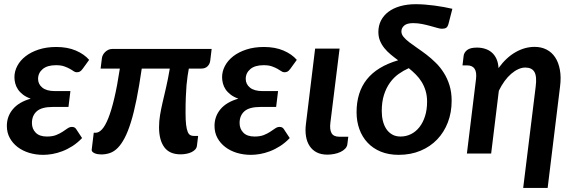

<svg xmlns="http://www.w3.org/2000/svg" viewBox="-20 -750 2806 938"><path d="M384 -414 415.5 -457.5C399.5 -476.2 377.8 -491.3 350.5 -503C323.2 -514.7 291.3 -520.5 255 -520.5C223 -520.5 194.3 -516.3 169 -508C143.7 -499.7 122.2 -488.7 104.8 -475C87.2 -461.3 73.8 -445.7 64.5 -428C55.2 -410.3 50.5 -392 50.5 -373C50.5 -363 51.8 -352.8 54.5 -342.5C57.2 -332.2 61.6 -322.4 67.8 -313.2C73.9 -304.1 82.1 -295.6 92.2 -287.8C102.4 -279.9 115 -273.3 130 -268C91.3 -257 62.3 -239.8 42.8 -216.5C23.2 -193.2 13.5 -166 13.5 -135C13.5 -113 18.2 -93.3 27.8 -76C37.2 -58.7 50.1 -43.8 66.2 -31.5C82.4 -19.2 101.2 -9.8 122.8 -3.2C144.2 3.2 167 6.5 191 6.5C204.7 6.5 219.4 5.2 235.2 2.5C251.1 -0.2 267.3 -4.7 284 -11C300.7 -17.3 317.2 -25.8 333.8 -36.2C350.2 -46.8 366 -59.8 381 -75.5L352 -119.5C347.7 -126.5 340.8 -130 331.5 -130C324.2 -130 317 -127.6 310 -122.8C303 -117.9 295 -112.5 286 -106.5C277 -100.5 266.4 -95.1 254.2 -90.2C242.1 -85.4 227 -83 209 -83C185 -83 166.8 -89.2 154.5 -101.8C142.2 -114.2 136 -130 136 -149C136 -173.3 143.9 -192.5 159.8 -206.5C175.6 -220.5 201.7 -227.5 238 -227.5H314.5L324 -305H248C221 -305 200.6 -310.7 186.8 -322C172.9 -333.3 166 -347.5 166 -364.5C166 -383.8 173.5 -399.8 188.5 -412.5C203.5 -425.2 225.2 -431.5 253.5 -431.5C269.5 -431.5 282.8 -429.7 293.2 -426C303.8 -422.3 312.8 -418.4 320.2 -414.2C327.8 -410.1 334.1 -406.2 339.2 -402.5C344.4 -398.8 349.5 -397 354.5 -397C360.2 -397 365.2 -398 369.5 -400C373.8 -402 378.7 -406.7 384 -414Z M1014 -511H529.5C522.2 -511 515.5 -509.6 509.5 -506.8C503.5 -503.9 498.2 -500.3 493.8 -496C489.2 -491.7 485.7 -486.9 483 -481.8C480.3 -476.6 478.7 -471.7 478 -467L471.5 -415H565.5C556.8 -357.7 547.8 -309.1 538.2 -269.2C528.8 -229.4 519 -197.1 509 -172.2C499 -147.4 488.8 -129.4 478.5 -118.2C468.2 -107.1 458 -101.5 448 -101.5H438L428 -19C427.3 -15 428.5 -11.5 431.5 -8.5C434.5 -5.5 438.3 -3 443 -1C447.7 1 452.8 2.4 458.5 3.2C464.2 4.1 469.5 4.5 474.5 4.5C489.5 4.5 503.8 2.2 517.2 -2.5C530.8 -7.2 543.4 -15.5 555.2 -27.5C567.1 -39.5 578.3 -55.7 589 -76C599.7 -96.3 609.8 -122 619.5 -153C629.2 -184 638.3 -221.1 647 -264.2C655.7 -307.4 664.2 -357.7 672.5 -415H809.5C803.5 -379.3 797.3 -348.1 791 -321.2C784.7 -294.4 779 -270.1 774 -248.2C769 -226.4 764.9 -206 761.8 -187C758.6 -168 757 -148.5 757 -128.5C757 -86.8 765.5 -54.3 782.5 -31C799.5 -7.7 826 4 862 4C872 4 881.7 3.1 891 1.2C900.3 -0.6 908.6 -3.2 915.8 -6.8C922.9 -10.2 928.8 -14.5 933.5 -19.5C938.2 -24.5 941 -30.3 942 -37L948 -86H926C920 -86 914.5 -87.3 909.5 -90C904.5 -92.7 900.3 -98 897 -106C893.7 -114 891.1 -125.4 889.2 -140.2C887.4 -155.1 886.5 -174.7 886.5 -199C886.5 -227.7 886.9 -253 887.8 -275C888.6 -297 889.8 -316.6 891.2 -333.8C892.8 -350.9 894.5 -366 896.5 -379C898.5 -392 900.5 -404 902.5 -415H964C976.3 -415 986.2 -418.7 993.8 -426C1001.2 -433.3 1005.7 -442.3 1007 -453Z M1398.5 -414 1430 -457.5C1414 -476.2 1392.3 -491.3 1365 -503C1337.7 -514.7 1305.8 -520.5 1269.5 -520.5C1237.5 -520.5 1208.8 -516.3 1183.5 -508C1158.2 -499.7 1136.8 -488.7 1119.2 -475C1101.8 -461.3 1088.3 -445.7 1079 -428C1069.7 -410.3 1065 -392 1065 -373C1065 -363 1066.3 -352.8 1069 -342.5C1071.7 -332.2 1076.1 -322.4 1082.2 -313.2C1088.4 -304.1 1096.6 -295.6 1106.8 -287.8C1116.9 -279.9 1129.5 -273.3 1144.5 -268C1105.8 -257 1076.8 -239.8 1057.2 -216.5C1037.8 -193.2 1028 -166 1028 -135C1028 -113 1032.8 -93.3 1042.2 -76C1051.7 -58.7 1064.6 -43.8 1080.8 -31.5C1096.9 -19.2 1115.8 -9.8 1137.2 -3.2C1158.8 3.2 1181.5 6.5 1205.5 6.5C1219.2 6.5 1233.9 5.2 1249.8 2.5C1265.6 -0.2 1281.8 -4.7 1298.5 -11C1315.2 -17.3 1331.8 -25.8 1348.2 -36.2C1364.8 -46.8 1380.5 -59.8 1395.5 -75.5L1366.5 -119.5C1362.2 -126.5 1355.3 -130 1346 -130C1338.7 -130 1331.5 -127.6 1324.5 -122.8C1317.5 -117.9 1309.5 -112.5 1300.5 -106.5C1291.5 -100.5 1280.9 -95.1 1268.8 -90.2C1256.6 -85.4 1241.5 -83 1223.5 -83C1199.5 -83 1181.3 -89.2 1169 -101.8C1156.7 -114.2 1150.5 -130 1150.5 -149C1150.5 -173.3 1158.4 -192.5 1174.2 -206.5C1190.1 -220.5 1216.2 -227.5 1252.5 -227.5H1329L1338.5 -305H1262.5C1235.5 -305 1215.1 -310.7 1201.2 -322C1187.4 -333.3 1180.5 -347.5 1180.5 -364.5C1180.5 -383.8 1188 -399.8 1203 -412.5C1218 -425.2 1239.7 -431.5 1268 -431.5C1284 -431.5 1297.2 -429.7 1307.8 -426C1318.2 -422.3 1327.2 -418.4 1334.8 -414.2C1342.2 -410.1 1348.6 -406.2 1353.8 -402.5C1358.9 -398.8 1364 -397 1369 -397C1374.7 -397 1379.7 -398 1384 -400C1388.3 -402 1393.2 -406.7 1398.5 -414Z M1519.5 -512.5 1474.5 -143.5C1471.8 -121.8 1472 -101.9 1475 -83.8C1478 -65.6 1483.9 -49.8 1492.8 -36.5C1501.6 -23.2 1513.2 -12.8 1527.5 -5.5C1541.8 1.8 1559.2 5.5 1579.5 5.5C1590.5 5.5 1601.6 4.4 1612.8 2.2C1623.9 0.1 1634.1 -3.2 1643.2 -7.5C1652.4 -11.8 1660.1 -17.2 1666.2 -23.5C1672.4 -29.8 1676 -37.2 1677 -45.5L1681.5 -82H1638C1619.3 -82 1606.7 -87.8 1600 -99.2C1593.3 -110.8 1591.3 -127.7 1594 -150L1639 -512.5Z M2171.5 -635 2190 -707C2177.7 -710 2164 -712.8 2149 -715.5C2134 -718.2 2118.5 -720.6 2102.5 -722.8C2086.5 -724.9 2070.7 -726.6 2055 -727.8C2039.3 -728.9 2024.7 -729.5 2011 -729.5C1983 -729.5 1957.7 -726.2 1935 -719.8C1912.3 -713.2 1893.2 -704.1 1877.5 -692.2C1861.8 -680.4 1849.8 -666.2 1841.2 -649.5C1832.8 -632.8 1828.5 -614.3 1828.5 -594C1828.5 -578 1831.2 -563.6 1836.5 -550.8C1841.8 -537.9 1848.9 -526 1857.8 -515C1866.6 -504 1876.8 -493.7 1888.5 -484C1900.2 -474.3 1912.3 -464.8 1925 -455.5C1856.3 -435.2 1805.3 -404 1772 -362C1738.7 -320 1722 -266.5 1722 -201.5C1722 -171.8 1726.6 -144.3 1735.8 -119C1744.9 -93.7 1758.2 -71.7 1775.8 -53C1793.2 -34.3 1814.8 -19.8 1840.2 -9.2C1865.8 1.2 1894.8 6.5 1927.5 6.5C1966.8 6.5 2002.4 -0.2 2034.2 -13.5C2066.1 -26.8 2093.2 -45.2 2115.8 -68.8C2138.2 -92.2 2155.7 -120.1 2168 -152.2C2180.3 -184.4 2186.5 -219.5 2186.5 -257.5C2186.5 -285.5 2183 -310.8 2176 -333.2C2169 -355.8 2159.8 -376.1 2148.2 -394.2C2136.8 -412.4 2123.7 -428.8 2109 -443.2C2094.3 -457.8 2079.2 -470.9 2063.8 -482.8C2048.2 -494.6 2033.2 -505.5 2018.5 -515.5C2003.8 -525.5 1990.8 -534.9 1979.2 -543.8C1967.8 -552.6 1958.5 -561.2 1951.5 -569.8C1944.5 -578.2 1941 -587.2 1941 -596.5C1941 -607.5 1945.5 -617 1954.5 -625C1963.5 -633 1978.2 -637 1998.5 -637C2012.8 -637 2027.2 -635.6 2041.5 -632.8C2055.8 -629.9 2069.3 -626.8 2082 -623.2C2094.7 -619.8 2105.9 -616.6 2115.8 -613.8C2125.6 -610.9 2133.2 -609.5 2138.5 -609.5C2148.2 -609.5 2155.4 -611.2 2160.2 -614.5C2165.1 -617.8 2168.8 -624.7 2171.5 -635ZM2066.5 -253.5C2066.5 -227.2 2063.2 -203.5 2056.5 -182.5C2049.8 -161.5 2040.7 -143.6 2029 -128.8C2017.3 -113.9 2003.6 -102.6 1987.8 -94.8C1971.9 -86.9 1955 -83 1937 -83C1921 -83 1907.2 -86.3 1895.8 -93C1884.2 -99.7 1874.8 -108.7 1867.2 -120C1859.8 -131.3 1854.2 -144.5 1850.5 -159.5C1846.8 -174.5 1845 -190.5 1845 -207.5C1845 -237.5 1848.7 -263.9 1856 -286.8C1863.3 -309.6 1873.1 -329.4 1885.2 -346.2C1897.4 -363.1 1911.4 -377.2 1927.2 -388.5C1943.1 -399.8 1959.7 -409.3 1977 -417C1989 -407.3 2000.4 -397.1 2011.2 -386.2C2022.1 -375.4 2031.6 -363.4 2039.8 -350.2C2047.9 -337.1 2054.4 -322.5 2059.2 -306.5C2064.1 -290.5 2066.5 -272.8 2066.5 -253.5Z M2655.5 168 2716 -326.5C2720 -357.5 2719.8 -385.1 2715.2 -409.2C2710.8 -433.4 2703 -453.8 2692 -470.2C2681 -486.8 2666.9 -499.3 2649.8 -508C2632.6 -516.7 2613.3 -521 2592 -521C2560 -521 2528.9 -512.4 2498.8 -495.2C2468.6 -478.1 2440.8 -452.2 2415.5 -417.5C2414.5 -434.8 2411.2 -449.8 2405.5 -462.2C2399.8 -474.8 2392.3 -485.1 2383 -493.2C2373.7 -501.4 2362.8 -507.5 2350.2 -511.5C2337.8 -515.5 2324.3 -517.5 2310 -517.5C2288 -517.5 2272 -513.5 2262 -505.5C2252 -497.5 2246.3 -488 2245 -477L2239.5 -430.5H2262.5C2279.2 -430.5 2291.2 -425.1 2298.5 -414.2C2305.8 -403.4 2308.2 -386.5 2305.5 -363.5L2261 0H2379.5L2417 -306.5C2425.3 -323.8 2434.7 -339.6 2445 -353.8C2455.3 -367.9 2466.2 -379.8 2477.5 -389.5C2488.8 -399.2 2500.3 -406.7 2512 -412C2523.7 -417.3 2535 -420 2546 -420C2567.7 -420 2582.7 -412.8 2591 -398.2C2599.3 -383.8 2601.3 -359.8 2597 -326.5L2536 168Z"/></svg>

Font: Lato
Style: Bold Italic
Weight: 700
Italic angle: -7°
Designer: Lukasz Dziedzic
Foundry: tyPoland Lukasz Dziedzic
Version: Version 2.007; 2014-02-27